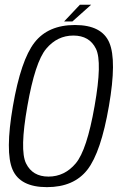

<svg xmlns="http://www.w3.org/2000/svg" viewBox="-20 -785 510 810"><path d="M178 4.5Q65 4.5 33 -69.5Q1 -143.5 34.5 -337.5Q68 -531.5 125.5 -605.5Q183 -679.5 296.2 -679.5Q409.5 -679.5 441.2 -605Q473 -530.5 439.5 -337.5Q406 -143 348.8 -69.2Q291.5 4.5 178 4.5ZM184.5 -40Q252.5 -40 299.5 -95.8Q346.5 -151.5 379 -337.5Q412 -523.5 384.8 -579.2Q357.5 -635 289.5 -635Q221.5 -635 174.8 -579.2Q128 -523.5 95.5 -337.5Q62.5 -151.5 89.8 -95.8Q117 -40 184.5 -40ZM250.5 -694.5 317 -765H364.5L285.5 -694.5Z"/></svg>

Font: Anybody Light
Style: Italic
Weight: 300
Italic angle: -10°
Designer: Tyler Finck
Foundry: Etcetera Type Company
Version: Version 1.010; ttfautohint (v1.8.3) -l 8 -r 50 -G 200 -x 14 